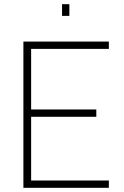

<svg xmlns="http://www.w3.org/2000/svg" viewBox="-20 -899 592 919"><path d="M501 0H92V-700H501V-665H129V-375H441V-340H129V-35H501ZM312 -823H277V-879H312Z"/></svg>

Font: Storia Sans Thin
Style: Regular
Weight: 100
Designer: Accademia di Belle Arti di Urbino and others
Foundry: Accademia di Belle Arti di Urbino and others.
Version: Version 60.001;May 25, 2020;FontCreator 12.0.0.2522 64-bit